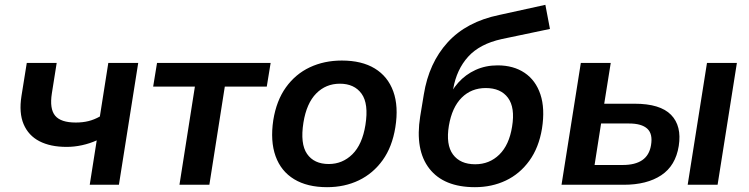

<svg xmlns="http://www.w3.org/2000/svg" viewBox="-20 -766 3106 796"><path d="M352 0 381 -184Q352 -171 320 -164Q288 -157 256 -157Q189 -157 143.5 -180.5Q98 -204 78 -251Q58 -298 69 -368L91 -505H215L195 -379Q185 -315 208.5 -286.5Q232 -258 294 -258Q323 -258 347 -264Q371 -270 394 -283L429 -505H553L473 0Z M724 0 788 -407H615L631 -505H1102L1086 -407H912L848 0Z M1336 10Q1254 10 1199.5 -23Q1145 -56 1122.5 -118.5Q1100 -181 1113 -268Q1126 -349 1165.5 -404Q1205 -459 1264.5 -487Q1324 -515 1397 -515Q1480 -515 1534 -482Q1588 -449 1610.5 -387Q1633 -325 1619 -238Q1606 -157 1566.5 -102Q1527 -47 1468 -18.5Q1409 10 1336 10ZM1343 -86Q1400 -86 1441 -126.5Q1482 -167 1495 -248Q1509 -336 1479 -377.5Q1449 -419 1389 -419Q1331 -419 1291 -378.5Q1251 -338 1238 -258Q1224 -170 1253 -128Q1282 -86 1343 -86Z M1949 10Q1820 10 1760 -67Q1700 -144 1722 -283L1737 -374Q1758 -505 1836 -590.5Q1914 -676 2050 -704L2241 -746L2260 -646L2060 -604Q1969 -584 1921 -531Q1873 -478 1859 -398L1850 -345H1832Q1850 -390 1880 -423.5Q1910 -457 1951.5 -476Q1993 -495 2043 -495Q2109 -495 2155 -464Q2201 -433 2220.5 -374.5Q2240 -316 2227 -233Q2214 -154 2174.5 -99.5Q2135 -45 2077 -17.5Q2019 10 1949 10ZM1950 -85Q2009 -85 2050 -125Q2091 -165 2103 -241Q2116 -320 2086 -360.5Q2056 -401 1994 -401Q1934 -401 1894 -361Q1854 -321 1841 -245Q1828 -166 1858 -125.5Q1888 -85 1950 -85Z M2308 0 2388 -505H2512L2485 -336H2611Q2717 -336 2762 -290Q2807 -244 2794 -161Q2781 -79 2721.5 -39.5Q2662 0 2566 0ZM2445 -82H2562Q2613 -82 2642.5 -102Q2672 -122 2679 -164Q2687 -211 2663.5 -232.5Q2640 -254 2588 -254H2472ZM2831 0 2911 -505H3035L2955 0Z"/></svg>

Font: Mulish ExtraLight
Style: Italic
Weight: 200
Italic angle: -9°
Designer: Vernon Adams
Foundry: Vernon Adams
Version: Version 3.603